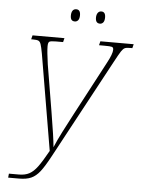

<svg xmlns="http://www.w3.org/2000/svg" viewBox="-58 -907 698 953"><g transform="rotate(5 291.0 -431.0)"><path d="M21 -20H71Q101 -20 122 -31Q143 -42 163 -69Q183 -96 213 -150L132 -628Q126 -661 121.5 -674Q117 -687 109 -690.5Q101 -694 82 -694H73L78 -714H237L232 -694H196Q170 -694 163.5 -689.5Q157 -685 157 -666Q157 -640 166 -577L205 -343Q226 -218 230 -170Q244 -204 267.5 -250Q291 -296 316 -343L458 -611Q483 -657 483 -678Q483 -689 475.5 -691.5Q468 -694 437 -694H411L416 -714H582L577 -694H565Q547 -694 539 -690Q531 -686 522 -672.5Q513 -659 490 -616L226 -126Q197 -72 177 -46.5Q157 -21 133.5 -10.5Q110 0 73 0H19ZM259 -829Q259 -844 265 -853Q271 -862 283 -862Q304 -862 304 -834Q304 -817 297.5 -809Q291 -801 281 -801Q270 -801 264.5 -807.5Q259 -814 259 -829ZM384 -829Q384 -844 390.5 -853Q397 -862 408 -862Q429 -862 429 -834Q429 -817 422.5 -809Q416 -801 406 -801Q384 -801 384 -829Z"/></g></svg>

Font: Noto Serif CondThin
Style: Italic
Weight: 250
Width: 3
Italic angle: -12°
Designer: Monotype Design Team
Foundry: Monotype Imaging Inc.
Version: Version 1.001